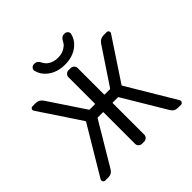

<svg xmlns="http://www.w3.org/2000/svg" viewBox="-228 -1167 1356 1356"><g transform="rotate(-45 450.0 -489.0)"><path d="M441.4 -20.5Q426.8 -20.5 416.5 -30.8Q406.2 -41 406.2 -54.7V-369.1Q406.2 -373 402.3 -373H353.5Q348.6 -373 346.7 -369.1L157.2 -50.8Q139.6 -20.5 105.5 -20.5H74.2Q63.5 -20.5 57.6 -30.3Q54.7 -35.2 54.7 -40Q54.7 -44.9 57.6 -50.8L271.5 -409.2Q273.4 -413.1 271.5 -417L66.4 -725.6Q59.6 -735.4 64.9 -745.1Q70.3 -754.9 82 -754.9H111.3Q146.5 -754.9 166 -726.6L345.7 -457Q348.6 -453.1 353.5 -453.1H402.3Q406.2 -453.1 406.2 -457V-719.7Q406.2 -734.4 416.5 -744.6Q426.8 -754.9 441.4 -754.9H462.9Q477.5 -754.9 487.8 -744.6Q498 -734.4 498 -719.7V-457Q498 -453.1 502 -453.1H550.8Q555.7 -453.1 558.6 -457L738.3 -726.6Q757.8 -754.9 793 -754.9H822.3Q833 -754.9 838.4 -745.1Q843.8 -735.4 836.9 -725.6L632.8 -417Q630.9 -413.1 632.8 -409.2L846.7 -50.8Q849.6 -44.9 849.6 -40Q849.6 -35.2 846.7 -30.3Q840.8 -20.5 830.1 -20.5H800.8Q765.6 -20.5 748 -50.8L557.6 -369.1Q555.7 -373 550.8 -373H502Q498 -373 498 -369.1V-54.7Q498 -41 487.8 -30.8Q477.5 -20.5 462.9 -20.5ZM268.6 -923.8Q267.6 -926.8 267.6 -929.7Q267.6 -939.5 275.4 -947.3Q285.2 -958 298.8 -958H304.7Q332 -958 347.7 -924.8Q356.4 -907.2 373 -893.6Q405.3 -869.1 452.1 -869.1Q499 -869.1 531.2 -894.5Q548.8 -907.2 556.6 -924.8Q573.2 -958 599.6 -958H605.5Q619.1 -958 628.9 -947.3Q636.7 -939.5 636.7 -929.7Q636.7 -926.8 635.7 -923.8Q626 -877 585.9 -843.8Q533.2 -799.8 452.6 -799.8Q372.1 -799.8 318.4 -843.8Q278.3 -877 268.6 -923.8Z"/></g></svg>

Font: Gen Jyuu GothicL Regular
Style: Regular
Weight: 400
Designer: [Source Han Sans]
Ryoko NISHIZUKA  (kana & ideographs); Paul D. Hunt (Latin, Greek & Cyrillic); Wenlong ZHANG  (bopomofo
Version: Version 1.002.20150607